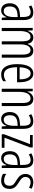

<svg xmlns="http://www.w3.org/2000/svg" viewBox="1332 -2007 592 3296"><g transform="rotate(90 1628.0 -359.0)"><path d="M195 -635C153 -635 110 -623 73 -600L91 -558C129 -580 162 -589 189 -589C248 -589 272 -552 272 -451V-408L211 -403C99 -394 36 -338 36 -233C36 -154 72 -83 156 -83C222 -83 255 -124 275 -177H277L284 -93H325V-453C325 -578 288 -635 195 -635ZM217 -362 273 -367V-309C273 -199 240 -127 170 -127C120 -127 91 -163 91 -234C91 -313 131 -354 217 -362Z M852 -635C790 -635 757 -599 735 -539H730C721 -592 690 -635 625 -635C561 -635 529 -590 511 -539H507L501 -625H459V-93H513V-402C513 -502 538 -587 613 -587C659 -587 689 -553 689 -445V-93H742V-412C742 -522 776 -587 840 -587C887 -587 917 -550 917 -452V-93H970V-460C970 -580 929 -635 852 -635Z M1241 -635C1134 -635 1081 -531 1081 -358C1081 -195 1134 -83 1260 -83C1303 -83 1341 -95 1374 -116V-167C1337 -142 1301 -130 1264 -130C1177 -130 1135 -208 1134 -356H1392V-398C1392 -525 1349 -635 1241 -635ZM1241 -589C1313 -589 1343 -503 1342 -400H1135C1141 -528 1179 -589 1241 -589Z M1679 -635C1613 -635 1573 -589 1554 -533H1551L1546 -625H1503V-93H1557V-388C1557 -524 1600 -587 1670 -587C1721 -587 1748 -545 1748 -450V-93H1801V-463C1801 -581 1758 -635 1679 -635Z M2062 -635C2020 -635 1977 -623 1940 -600L1958 -558C1996 -580 2029 -589 2056 -589C2115 -589 2139 -552 2139 -451V-408L2078 -403C1966 -394 1903 -338 1903 -233C1903 -154 1939 -83 2023 -83C2089 -83 2122 -124 2142 -177H2144L2151 -93H2192V-453C2192 -578 2155 -635 2062 -635ZM2084 -362 2140 -367V-309C2140 -199 2107 -127 2037 -127C1987 -127 1958 -163 1958 -234C1958 -313 1998 -354 2084 -362Z M2517 -93V-140H2344L2512 -584V-625H2297V-578H2454L2285 -133V-93Z M2734 -635C2692 -635 2649 -623 2612 -600L2630 -558C2668 -580 2701 -589 2728 -589C2787 -589 2811 -552 2811 -451V-408L2750 -403C2638 -394 2575 -338 2575 -233C2575 -154 2611 -83 2695 -83C2761 -83 2794 -124 2814 -177H2816L2823 -93H2864V-453C2864 -578 2827 -635 2734 -635ZM2756 -362 2812 -367V-309C2812 -199 2779 -127 2709 -127C2659 -127 2630 -163 2630 -234C2630 -313 2670 -354 2756 -362Z M3223 -227C3223 -311 3175 -345 3109 -387C3046 -426 3018 -450 3018 -501C3018 -556 3054 -588 3109 -588C3142 -588 3174 -578 3199 -560L3221 -604C3189 -624 3151 -635 3109 -635C3018 -635 2966 -578 2966 -500C2966 -420 3014 -383 3081 -341C3141 -306 3169 -282 3169 -226C3169 -167 3138 -133 3080 -133C3037 -133 2994 -149 2965 -171V-114C2991 -98 3032 -83 3081 -83C3173 -83 3223 -137 3223 -227Z"/></g></svg>

Font: Noto Sans Kannada UI ExtraCondensed Light
Style: Regular
Weight: 300
Width: 2
Designer: Jelle Bosma - Monotype Design Team
Foundry: Monotype Imaging Inc.
Version: Version 2.005